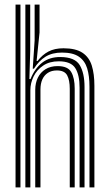

<svg xmlns="http://www.w3.org/2000/svg" viewBox="-20 -820 478 840"><path d="M371.5 0V-440.8Q371.5 -487.5 361.4 -520.9Q351.2 -554.2 325.1 -572.1Q299 -590 251 -590Q208.5 -590 179.2 -572Q150 -554 128.5 -519.5H123.2L131.5 -643V-800H153V-678L140.2 -553.2H144.2Q165.2 -580.5 192.1 -594.6Q219 -608.8 257.8 -608.8Q311.5 -608.8 340.9 -589.1Q370.2 -569.5 381.6 -532.9Q393 -496.2 393 -444.8V0ZM48 0V-800H69.5V0ZM134.2 0V-427Q134.2 -456.8 145.6 -480.1Q157 -503.5 178.9 -517.1Q200.8 -530.8 232 -530.8Q276.5 -530.8 291.6 -504.8Q306.8 -478.8 306.8 -432.5V0H285.2V-431.2Q285.2 -469.5 273.8 -490.6Q262.2 -511.8 228.8 -511.8Q205.8 -511.8 189.6 -501.4Q173.5 -491 165.2 -472.5Q157 -454 157 -429V0ZM91 0V-800H112.2V-597L108.5 -474H113.5Q132 -520.5 164.5 -545.8Q197 -571 244.8 -570.5Q307.5 -570 328.6 -535.4Q349.8 -500.8 349.8 -439.2V0H328.2V-436.5Q328.2 -492 309.4 -521.9Q290.5 -551.8 237 -551.8Q196.5 -551.8 168.9 -533.1Q141.2 -514.5 127 -485.5Q112.8 -456.5 112.8 -425.2V0Z"/></svg>

Font: Big Shoulders Inline Display Thin
Style: Bold
Weight: 700
Version: Version 2.002